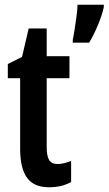

<svg xmlns="http://www.w3.org/2000/svg" viewBox="-20 -780 458 810"><path d="M223 -88Q236 -88 250 -91.5Q264 -95 280 -101V-12Q260 -1 237 4.5Q214 10 187 10Q123 10 94 -30Q65 -70 65 -152V-450H13V-510L73 -540L101 -660H177V-543H273V-450H177V-159Q177 -123 187 -105.5Q197 -88 223 -88ZM418 -750Q410 -714 392 -671.5Q374 -629 356 -600H287V-612Q290 -625 294.5 -654Q299 -683 303 -712.5Q307 -742 307 -760H418Z"/></svg>

Font: Noto Sans Khmer UI ExtraCondensed SemiBold
Style: Regular
Weight: 600
Width: 2
Designer: Danh Hong and the Monotype Design Team
Foundry: Monotype Imaging Inc.
Version: Version 2.002; ttfautohint (v1.8.4.7-5d5b)